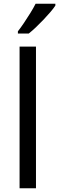

<svg xmlns="http://www.w3.org/2000/svg" viewBox="-20 -1010 317 1030"><path d="M173 0H85V-760H173ZM277 -980Q268 -966 251 -946Q234 -926 213.5 -904.5Q193 -883 172.5 -863.5Q152 -844 134 -830H76V-842Q91 -861 108.5 -887Q126 -913 143 -940.5Q160 -968 171 -990H277Z"/></svg>

Font: Noto Sans Gurmukhi
Style: Regular
Weight: 400
Designer: Jelle Bosma - Monotype Design Team
Foundry: Monotype Imaging Inc.
Version: Version 2.003